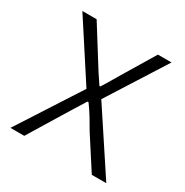

<svg xmlns="http://www.w3.org/2000/svg" viewBox="-130 -640 720 746"><g transform="rotate(30 230.0 -266.5)"><path d="M15 0H77L163 -141C184 -174 203 -207 223 -238H228C251 -207 270 -174 289 -141L380 0H445L265 -273L430 -533H369L290 -402C271 -371 256 -343 237 -314H233C213 -343 195 -371 176 -402L94 -533H30L195 -279Z"/></g></svg>

Font: Spoqa Han Sans Neo Light
Style: Regular
Weight: 300
Designer: [Spoqa Han Sans Neo] Dong-huui Kim  Younghwa Kang  Yujin Lee  [Noto Sans] Ryoko NISHIZUKA  (kana & ideographs); Paul D. 
Foundry: Spoqa (http://www.spoqa-han-sans.com)
Version: Version 1.000